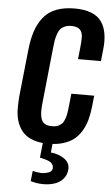

<svg xmlns="http://www.w3.org/2000/svg" viewBox="-67 -862 671 1161"><g transform="rotate(5 268.0 -281.5)"><path d="M164.1 244.1 170.9 181.6Q193.4 188.5 219.7 189.5Q223.1 189.5 226.1 189.9Q248 189.5 266.6 182.6Q288.1 174.8 290 157.2Q291.5 145.5 287.1 136.5Q282.7 127.4 275.6 121.6Q268.6 115.7 255.4 110.8Q242.2 106 232.7 103.5Q223.1 101.1 207.5 98.1L217.8 0H276.9L270.5 61Q320.3 66.4 353.5 90.3Q384.8 112.8 384.8 147.9Q384.8 150.4 384.8 153.3Q382.3 188 361.1 212.2Q339.8 236.3 308.1 246.1Q277.8 255.9 242.2 255.9Q240.2 255.9 238.3 255.9Q200.2 255.4 164.1 244.1ZM251 9.8Q198.7 9.8 160.2 -3.4Q121.6 -16.6 98.6 -40.5Q75.7 -64.5 62.5 -98.6Q49.8 -132.8 47.9 -173.8Q47.4 -185.5 47.9 -197.3Q47.9 -228.5 50.8 -262.7L80.6 -544.4Q87.4 -610.4 103.5 -658.7Q119.6 -707 148.9 -744.1Q178.2 -781.2 225.6 -800Q272.9 -818.8 338.4 -818.8Q398.4 -818.8 439.5 -802.7Q480.5 -786.6 502 -755.4Q523.4 -724.6 530.3 -682.6Q534.2 -660.2 534.2 -633.3Q534.2 -610.4 531.2 -585L523.9 -515.6H384.8L392.1 -583.5Q396 -621.6 396 -644Q396 -657.7 394.5 -666Q386.7 -705.6 343.8 -710.9Q336.4 -711.9 327.6 -711.9Q304.7 -711.9 288.1 -704.6Q271.5 -697.3 261.7 -686.3Q252 -675.3 245.1 -655.5Q238.3 -635.7 235.1 -618.2Q231.9 -600.6 229 -572.3L193.8 -233.4Q190.9 -207 190.9 -186Q190.9 -147.9 200.7 -128.4Q215.8 -97.7 263.2 -97.7Q277.3 -97.7 288.6 -100.1Q299.8 -102.5 308.6 -108.4Q317.4 -114.3 323.7 -120.1Q330.1 -126 334.7 -137Q339.4 -147.9 342.5 -156.5Q345.7 -165 348.4 -179.9Q351.1 -194.8 352.3 -205.1Q353.5 -215.3 355.5 -233.4L362.8 -303.7H501.5L494.6 -237.8Q489.7 -192.4 479.7 -156Q469.7 -119.6 450.9 -87.9Q432.1 -56.2 405.5 -35.2Q378.9 -14.2 339.8 -2.2Q300.8 9.8 251 9.8Z"/></g></svg>

Font: Oswald
Style: Medium
Weight: 500
Designer: Vernon Adams
Foundry: Vernon Adams
Version: 3.0; ttfautohint (v0.94.23-7a4d-dirty) -l 8 -r 50 -G 150 -x 